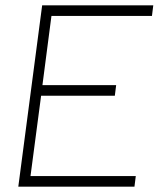

<svg xmlns="http://www.w3.org/2000/svg" viewBox="-20 -705 622 724"><path d="M139 -685H558L553 -645H174L140 -384H418L413 -344H135L95 -41H492L487 -1H49Z"/></svg>

Font: Bellota Text Light
Style: Italic
Weight: 300
Italic angle: -7.5°
Designer: Kemie Guaida
Foundry: Kemie Guaida
Version: Version 4.001